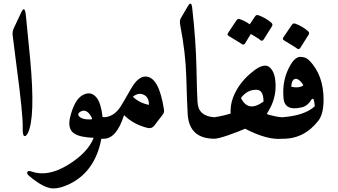

<svg xmlns="http://www.w3.org/2000/svg" viewBox="-20 -761 1893 1074"><path d="M99 -692Q119 -735 125 -672L149 -428Q179 -100 135 -15Q125 3 116 0Q106 -3 107 -48Q108 -86 99 -173.5Q90 -261 72 -396L51 -562Q48 -583 57 -603Z M547 15Q511 205 359 273Q314 293 278 293Q226 293 143 223Q128 211 133 201Q138 191 158 199Q247 230 359 162Q471 94 504 10Q429 7 397 -13Q358 -37 371 -100Q394 -199 439 -227Q488 -256 521 -214Q545 -183 554 -106Q590 -108 595 -70Q598 -44 591 -16Q584 13 564 15ZM494 -101Q474 -143 446 -142Q430 -139 422 -130Q414 -120 421 -112Q437 -91 490 -93Q496 -93 494 -101Z M795 -333Q869 -331 897 -149Q900 -132 891 -121L842 -57Q829 -41 807 -45Q726 -65 674 -117Q632 14 562 15Q542 15 533 -14Q524 -43 524 -67Q524 -91 545 -101Q549 -103 553.5 -104Q558 -105 562 -105Q616 -108 652 -161Q657 -169 672.5 -194.5Q688 -220 712 -263Q751 -333 795 -333ZM723 -220Q758 -186 813 -174Q814 -217 784 -231Q754 -245 723 -220Z M1030 -725Q1050 -760 1055 -718Q1076 -532 1079 -378Q1082 -222 1085 -189Q1089 -111 1180 -105Q1211 -103 1215 -75Q1216 -70 1215.5 -60.5Q1215 -51 1213 -38Q1209 -14 1202 1Q1196 15 1180 15Q1039 15 1030 -121Q1028 -152 1026 -205Q1024 -258 1022 -332Q1020 -400 1011.5 -472Q1003 -544 988 -621Q983 -647 993 -662Z M1463 -394Q1472 -394 1480 -390Q1509 -373 1518 -325Q1531 -245 1499 -173Q1493 -160 1486.5 -148Q1480 -136 1472 -123Q1522 -107 1559 -105Q1581 -104 1585 -59Q1589 -14 1579 2Q1571 14 1560 15Q1476 24 1351 -41Q1315 -25 1258 -5Q1200 15 1179 15Q1156 15 1149 -14Q1145 -29 1145.5 -44Q1146 -59 1149 -73Q1155 -100 1178 -105Q1226 -112 1270 -126Q1269 -148 1272 -170.5Q1275 -193 1284 -216Q1317 -303 1402 -367Q1437 -394 1463 -394ZM1415 -259Q1363 -260 1328 -213Q1368 -130 1454 -193Q1454 -258 1415 -259ZM1408 -671Q1414 -679 1425 -676Q1445 -669 1464 -658Q1483 -647 1499 -633Q1507 -625 1502 -615L1454 -539Q1446 -528 1436 -537Q1432 -541 1418.5 -549.5Q1405 -558 1383 -571L1350 -517Q1343 -507 1332 -515Q1327 -519 1308.5 -530Q1290 -541 1259 -560Q1248 -566 1256 -577L1304 -649Q1310 -657 1321 -654Q1351 -644 1377 -625Z M1660 -443Q1690 -443 1710 -423Q1790 -341 1790 -204Q1790 -124 1761 -86Q1680 18 1558 15Q1534 15 1526 -16Q1519 -46 1526 -74Q1533 -104 1557 -105Q1685 -114 1741 -167Q1738 -201 1733 -206Q1727 -213 1720 -201Q1701 -169 1670 -161Q1572 -137 1566 -212Q1558 -300 1591 -371Q1624 -443 1660 -443ZM1635 -320Q1612 -320 1609 -276Q1617 -274 1626.5 -273Q1636 -272 1648 -273Q1671 -276 1677 -285Q1654 -320 1635 -320ZM1614 -624Q1620 -632 1631 -629Q1651 -622 1669.5 -611Q1688 -600 1704 -586Q1712 -578 1707 -568L1659 -492Q1652 -482 1641 -490Q1631 -498 1569 -535Q1558 -542 1565 -552Z"/></svg>

Font: Amiri
Style: Bold
Weight: 700
Designer: Khaled Hosny
Version: Version 0.113